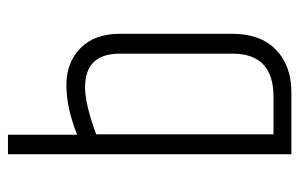

<svg xmlns="http://www.w3.org/2000/svg" viewBox="-155 -598 753 483"><g transform="rotate(-90 221.5 -356.5)"><path d="M328 -432Q328 -519 243 -519Q201 -519 125 -491V-45H220Q328 -45 328 -148ZM75 -713H124V-539Q192 -566 249 -566Q306 -566 342 -530.5Q378 -495 378 -432V-148Q378 -78 338 -39Q298 0 231 0H75Z"/></g></svg>

Font: Khand Light
Style: Regular
Weight: 300
Designer: Devanagari: Sanchit Sawaria, Jyotish Sonowal; Latin: Satya Rajpurohit
Foundry: Indian Type Foundry
Version: Version 1.101;PS 1.0;hotconv 1.0.78;makeotf.lib2.5.61930; tt